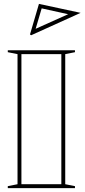

<svg xmlns="http://www.w3.org/2000/svg" viewBox="-20 -966 434 986"><path d="M365 -708V-698L315 -688V-20L365 -10V0H20V-10L70 -20V-688L20 -698V-708ZM90 -20H295V-688H90ZM140 -785 134 -789 180 -946 394 -900ZM163 -818 165 -819 330 -893 194 -923Z"/></svg>

Font: Kalnia Glaze Thin
Style: Regular
Weight: 100
Version: Version 1.110